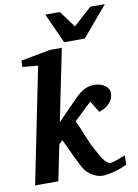

<svg xmlns="http://www.w3.org/2000/svg" viewBox="-101 -1003 778 1081"><g transform="rotate(-10 288.0 -462.5)"><path d="M538.1 -25.9Q525.4 -19.5 507.8 -12.7Q490.2 -5.9 470.7 -0.5Q451.2 4.9 431.2 8.5Q411.1 12.2 394 12.2Q380.4 12.2 366.2 7.3Q352.1 2.4 338.9 -5.4Q325.7 -13.2 314.7 -22.9Q303.7 -32.7 296.9 -43Q288.6 -55.7 277.1 -78.1Q265.6 -100.6 253.4 -126.2Q241.2 -151.9 229.2 -177.7Q217.3 -203.6 208 -224.1L187 -205.1L145 0H12.2L146 -661.1L58.1 -668.9V-705.1L227.1 -736.8H294.9L210.9 -326.2L323.2 -440.9Q354 -473.1 381.3 -486.6Q408.7 -500 438 -500Q456.1 -500 471.7 -494.9Q487.3 -489.7 498.8 -481.2Q510.3 -472.7 516.6 -462.4Q522.9 -452.1 522.9 -441.9Q522.9 -433.1 520.8 -420.4Q518.6 -407.7 510.3 -394.3Q502 -380.9 485.4 -367.9Q468.8 -355 439.9 -345.2L399.9 -410.2Q388.2 -399.9 374.5 -387Q360.8 -374 347.4 -361.1Q334 -348.1 321.5 -336.2Q309.1 -324.2 299.8 -315.9Q306.6 -303.2 314.7 -283.7Q322.8 -264.2 331.8 -241.7Q340.8 -219.2 350.8 -195.8Q360.8 -172.4 372.1 -151.9Q382.8 -132.3 392.6 -114.3Q402.3 -96.2 412.1 -82Q421.9 -67.9 432.6 -59.3Q443.4 -50.8 456.1 -50.8Q457 -50.8 476.3 -56.4Q495.6 -62 538.1 -79.1ZM431.2 -765.6H313L235.8 -937H318.8L388.2 -842.8L493.2 -937H576.2Z"/></g></svg>

Font: Charis SIL Phon
Style: Bold Italic
Weight: 700
Italic angle: -11°
Foundry: SIL International
Version: Version 5.000